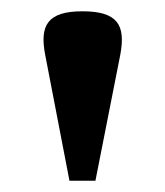

<svg xmlns="http://www.w3.org/2000/svg" viewBox="-20 -727 292 340"><path d="M60 -630 103 -407H149L193 -630C203 -683 188 -707 126 -707C64 -707 50 -682 60 -630Z"/></svg>

Font: Heuristica
Style: Bold
Weight: 700
Version: Version 1.0.1